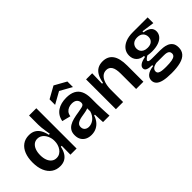

<svg xmlns="http://www.w3.org/2000/svg" viewBox="-11 -1478 2376 2376"><g transform="rotate(-45 1176.5 -290.5)"><path d="M251 13Q187 13 139.5 -19.5Q92 -52 65.5 -114Q39 -176 39 -263Q39 -345 63 -406Q87 -467 133.5 -501Q180 -535 246 -535Q297 -535 332.5 -514.5Q368 -494 390.5 -455.5Q413 -417 424 -363H442Q436 -397 431 -429Q426 -461 423 -490Q420 -519 420 -543V-705H547V-243V0H439L441 -154H425Q414 -99 391 -62Q368 -25 333.5 -6Q299 13 251 13ZM290 -91Q322 -91 346.5 -106Q371 -121 387.5 -145Q404 -169 412.5 -197.5Q421 -226 421 -253V-267Q421 -288 415.5 -310.5Q410 -333 399.5 -354Q389 -375 373 -392.5Q357 -410 336 -420Q315 -430 289 -430Q251 -430 224.5 -408Q198 -386 184 -348Q170 -310 170 -259Q170 -209 184.5 -171Q199 -133 226 -112Q253 -91 290 -91Z M798 13Q755 13 721 -3Q687 -19 666.5 -51.5Q646 -84 646 -134Q646 -176 662.5 -205Q679 -234 710 -253Q741 -272 785 -283.5Q829 -295 885 -303Q924 -310 947 -315Q970 -320 980 -330Q990 -340 990 -359Q990 -393 967 -414.5Q944 -436 898 -436Q870 -436 843.5 -426Q817 -416 798.5 -394.5Q780 -373 775 -337L662 -365Q670 -410 691 -442Q712 -474 743.5 -495Q775 -516 815 -526Q855 -536 901 -536Q973 -536 1020 -511.5Q1067 -487 1090.5 -437.5Q1114 -388 1114 -311V-214Q1115 -180 1116 -143.5Q1117 -107 1119 -71Q1121 -35 1123 0H1010Q1008 -31 1006.5 -65.5Q1005 -100 1004 -136H990Q978 -95 952 -61Q926 -27 887 -7Q848 13 798 13ZM847 -81Q867 -81 889 -88.5Q911 -96 931 -111.5Q951 -127 967 -150.5Q983 -174 992 -206L991 -278L1016 -276Q1001 -261 977 -253.5Q953 -246 925 -241.5Q897 -237 869.5 -232Q842 -227 819.5 -218Q797 -209 783.5 -193.5Q770 -178 770 -151Q770 -118 791.5 -99.5Q813 -81 847 -81ZM741 -570V-667L897 -754L1053 -667V-570L897 -657Z M1235 0V-307V-522H1342L1337 -344H1353Q1364 -409 1387.5 -451.5Q1411 -494 1448 -515Q1485 -536 1536 -536Q1625 -536 1670.5 -473.5Q1716 -411 1716 -282V0H1589V-269Q1589 -351 1564.5 -389.5Q1540 -428 1492 -428Q1450 -428 1421 -401Q1392 -374 1377 -327Q1362 -280 1361 -218V0Z M2038 173Q1952 173 1898.5 160Q1845 147 1820.5 121.5Q1796 96 1796 59Q1796 14 1831.5 -14.5Q1867 -43 1939 -52V-68Q1885 -68 1856.5 -80.5Q1828 -93 1828 -122Q1828 -149 1856 -170Q1884 -191 1947 -203V-220Q1887 -225 1853 -261Q1819 -297 1819 -354Q1819 -405 1847 -443.5Q1875 -482 1928 -504Q1981 -526 2057 -526H2316V-426L2149 -449V-431Q2214 -421 2243.5 -395Q2273 -369 2273 -327Q2273 -286 2247.5 -254.5Q2222 -223 2173.5 -205.5Q2125 -188 2055 -188Q2040 -188 2024 -189.5Q2008 -191 1980 -195Q1957 -181 1944.5 -169.5Q1932 -158 1932 -149Q1932 -141 1941 -136Q1950 -131 1964.5 -129.5Q1979 -128 1994 -128H2138Q2158 -128 2189 -125Q2220 -122 2251.5 -109.5Q2283 -97 2304.5 -69Q2326 -41 2326 10Q2326 66 2294 102.5Q2262 139 2198 156Q2134 173 2038 173ZM2045 69Q2110 69 2147 62Q2184 55 2199.5 40.5Q2215 26 2215 4Q2215 -17 2205 -28.5Q2195 -40 2179.5 -45Q2164 -50 2148 -51Q2132 -52 2120 -52H1995Q1949 -43 1930.5 -25Q1912 -7 1912 16Q1912 38 1928 49.5Q1944 61 1974 65Q2004 69 2045 69ZM2051 -259Q2101 -259 2127.5 -283Q2154 -307 2154 -347Q2154 -389 2127 -416Q2100 -443 2050 -443Q2000 -443 1972.5 -416.5Q1945 -390 1945 -349Q1945 -322 1957.5 -302Q1970 -282 1993.5 -270.5Q2017 -259 2051 -259Z"/></g></svg>

Font: Bricolage Grotesque 36pt SemiBold
Style: Regular
Weight: 600
Designer: Mathieu Triay
Foundry: Atelier Triay
Version: Version 1.001;gftools[0.9.33.dev8+g029e19f]